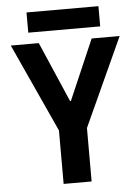

<svg xmlns="http://www.w3.org/2000/svg" viewBox="-59 -938 719 984"><g transform="rotate(-5 300.0 -446.0)"><path d="M228 0V-275L20 -730H164L298 -420H302L436 -730H580L372 -275V0ZM115 -788V-892H485V-788Z"/></g></svg>

Font: M PLUS Code Latin Expanded
Style: Bold
Weight: 700
Width: 7
Designer: Coji Morishita
Foundry: UNDERFOREST DESIGN
Version: Version 1.002; ttfautohint (v1.8.3)